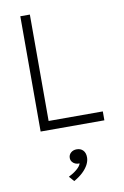

<svg xmlns="http://www.w3.org/2000/svg" viewBox="-108 -761 743 1148"><g transform="rotate(-10 263.5 -187.0)"><path d="M100 0V-700H158V-54H487V0ZM246.5 326.5 219.5 295.5Q248 281.5 269.8 263.2Q291.5 245 296.5 228Q282 229 270 223.8Q258 218.5 251 208.5Q244 198.5 244 186Q244 167 258 154.5Q272 142 293.5 142Q317.5 142 332 157.2Q346.5 172.5 346.5 200Q346.5 221.5 334.8 244Q323 266.5 300.5 287.8Q278 309 246.5 326.5Z"/></g></svg>

Font: Geologica Roman Thin
Style: Regular
Weight: 250
Designer: Sindre Bremnes, Frode Helland
Foundry: Monokrom Skriftforlag AS
Version: Version 1.010;gftools[0.9.28]